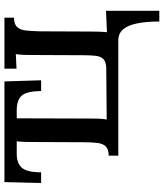

<svg xmlns="http://www.w3.org/2000/svg" viewBox="42 -582 720 843"><g transform="rotate(-90 401.5 -160.0)"><path d="M729 180Q729 124 721 83.5Q713 43 695 21.5Q677 0 646 0H140V-42Q169 -43 181 -55.5Q193 -68 196 -92.5Q199 -117 199 -153L200 -376Q200 -394 200.5 -410.5Q201 -427 203 -446H148Q106 -446 86.5 -423Q67 -400 67 -339H20L24 -500H466L471 -339H424Q423 -400 405 -422.5Q387 -445 342 -446H304L303 -124Q303 -107 302.5 -88.5Q302 -70 299 -51L525 -53Q553 -54 564.5 -66Q576 -78 578.5 -100Q581 -122 581 -152L582 -376Q582 -394 582.5 -413Q583 -432 586 -450L522 -447V-500H746V-458Q717 -458 704.5 -444Q692 -430 689.5 -405Q687 -380 686 -347L685 -124Q685 -106 684.5 -87.5Q684 -69 682 -50L776 -54V180Z"/></g></svg>

Font: Lora Medium
Style: Regular
Weight: 500
Designer: Olga Karpushina, Alexei Vanyashin (Cyrillic)
Foundry: Cyreal
Version: Version 3.004